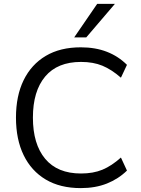

<svg xmlns="http://www.w3.org/2000/svg" viewBox="-20 -957 724 986"><path d="M395 9Q289 9 215 -35Q141 -79 101.5 -160Q62 -241 62 -353Q62 -465 101.5 -545.5Q141 -626 215 -670Q289 -714 395 -714Q470 -714 529 -691Q588 -668 632 -624L601 -558Q553 -600 506 -619.5Q459 -639 396 -639Q275 -639 212 -564Q149 -489 149 -353Q149 -217 212 -141.5Q275 -66 396 -66Q459 -66 506 -85.5Q553 -105 601 -148L632 -81Q588 -38 529 -14.5Q470 9 395 9ZM361 -765 479 -937H570L423 -765Z"/></svg>

Font: Mulish ExtraLight
Style: Regular
Weight: 400
Version: Version 3.603